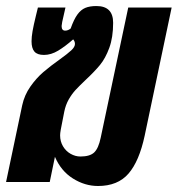

<svg xmlns="http://www.w3.org/2000/svg" viewBox="-20 -600 586 633"><path d="M161.1 -83 144 0H0L53.2 -252.9Q60.5 -286.6 80.1 -314.5Q99.6 -342.3 122.6 -362.1Q145.5 -381.8 177.2 -404.3Q203.6 -423.3 215.3 -434.3Q227.1 -445.3 227.1 -455.1Q227.1 -463.9 221.2 -470.2Q195.3 -447.3 171.9 -433.1Q148.4 -418.9 125 -418.9Q103 -418.9 93.5 -429.9Q84 -440.9 84 -463.9Q84 -478.5 87.4 -497.8Q90.8 -517.1 98.1 -546.9L105 -575.2H195.8L185.1 -527.8Q183.1 -516.1 183.1 -514.2Q183.1 -499 194.8 -499Q204.1 -499 212.9 -505.9Q223.6 -536.1 235.1 -552Q246.6 -567.9 261.2 -574Q275.9 -580.1 297.9 -580.1Q353 -580.1 353 -524.9Q353 -476.6 340.3 -442.1Q327.6 -407.7 309.8 -386Q292 -364.3 262.2 -336.4Q241.7 -316.9 229.2 -303.5Q216.8 -290 206.5 -272Q196.3 -253.9 191.9 -231.9L180.2 -171.9Q178.2 -160.2 178.2 -153.8Q178.2 -133.8 187.7 -117.7Q197.3 -101.6 212.9 -92.8Q228.5 -84 245.1 -84Q276.4 -84 290.5 -97.4Q304.7 -110.8 312 -146L402.8 -575.2H545.9L457 -152.8Q439 -68.4 403.6 -27.6Q368.2 13.2 303.2 13.2Q259.8 13.2 220.5 -11.5Q181.2 -36.1 161.1 -83Z"/></svg>

Font: Pattaya
Style: Regular
Weight: 400
Designer: Pablo Impallari / Thai characters Designed by Thanarat Vachiruckul and Suppakit Chalermlarp
Foundry: Pablo Impallari
Version: Version 2.000